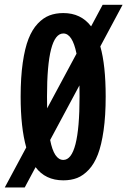

<svg xmlns="http://www.w3.org/2000/svg" viewBox="-48 -762 545 823"><path d="M223.5 11Q146.5 11 104.5 -45.5L58 41.5H-27.5L64.5 -130Q40.5 -215.5 40.5 -348Q40.5 -430.5 49.5 -493Q58.5 -555.5 74.2 -595.5Q90 -635.5 113.5 -660.5Q137 -685.5 163.8 -695.8Q190.5 -706 223.5 -706Q299 -706 342.5 -649L392 -741.5H477.5L382 -563Q405 -482.5 405 -348Q405 -265.5 396 -202.8Q387 -140 371.5 -99.8Q356 -59.5 332.5 -34.5Q309 -9.5 282.8 0.8Q256.5 11 223.5 11ZM153.5 -348Q153.5 -339 153.8 -322Q154 -305 154 -297.5L280 -532Q262.5 -618.5 223.5 -618.5Q153.5 -618.5 153.5 -348ZM223.5 -76.5Q293 -76.5 293 -348Q293 -357 292.8 -373Q292.5 -389 292.5 -396L167 -162Q183.5 -76.5 223.5 -76.5Z"/></svg>

Font: League Mono Condensed Medium
Style: Regular
Weight: 500
Width: 1
Designer: Tyler Finck
Foundry: The League of Moveable Type / Tyler Finck
Version: Version 2.210